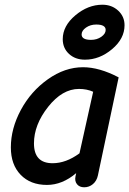

<svg xmlns="http://www.w3.org/2000/svg" viewBox="-20 -778 548 814"><path d="M340 -525Q299 -525 272.5 -549.5Q246 -574 246 -612Q246 -668 299.5 -713Q353 -758 414 -758Q454 -758 481 -733Q508 -708 508 -671Q508 -614 455 -569.5Q402 -525 340 -525ZM366 -609Q391 -609 409.5 -622Q428 -635 428 -651Q428 -674 388 -674Q363 -674 344.5 -661Q326 -648 326 -632Q326 -609 366 -609ZM179 6Q109 6 67.5 -37Q26 -80 26 -153Q26 -233 68.5 -312Q111 -391 183 -442Q255 -493 332 -493Q401 -493 483 -450L395 -34Q390 -11 374 2.5Q358 16 337 16Q317 16 306.5 3Q296 -10 300 -30L303 -44Q244 6 179 6ZM203 -86Q260 -86 317 -128L375 -389Q348 -401 315 -401Q244 -401 184 -325Q124 -249 124 -170Q124 -86 203 -86Z"/></svg>

Font: Comic Neue
Style: Bold Italic
Weight: 700
Italic angle: -12°
Designer: Craig Rozynski
Foundry: Craig Rozynski
Version: Version 2.003